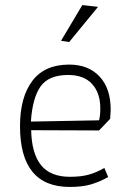

<svg xmlns="http://www.w3.org/2000/svg" viewBox="-20 -729 506 758"><path d="M221 -568 305 -709 367 -702 253 -563ZM59 -231Q59 -345 107.5 -409.5Q156 -474 253 -474Q329 -474 373 -427Q417 -380 417 -296Q417 -286 415 -260L371 -214L103 -215Q105 -123 142 -77Q179 -31 256 -31Q300 -31 330.5 -39.5Q361 -48 392 -66L407 -30Q373 -11 339 -1Q305 9 255 9Q59 9 59 -231ZM371 -254Q376 -272 376 -301Q376 -362 343.5 -397.5Q311 -433 249 -433Q172 -433 140 -387.5Q108 -342 102 -249Z"/></svg>

Font: Athiti Light
Style: Regular
Weight: 300
Designer: CadsonDemak Team
Foundry: CadsonDemak
Version: Version 1.033